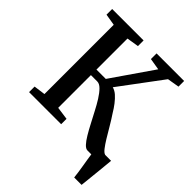

<svg xmlns="http://www.w3.org/2000/svg" viewBox="-250 -889 1214 1214"><g transform="rotate(45 357.0 -281.5)"><path d="M623.5 180Q621.5 161 618 136.5Q614.5 112 610.2 86.5Q606 61 602.2 38.2Q598.5 15.5 596.5 -0.5L556 -59.5H714Q712 -41 709.8 -16.8Q707.5 7.5 704.8 34.5Q702 61.5 699.2 88.2Q696.5 115 694 138.8Q691.5 162.5 689.5 180ZM40 0V-49.5L117.5 -60V-679.5L40 -692.5V-743H321V-692.5L240.5 -679.5V-402H324L515.5 -679.5L437 -692.5V-743H683.5V-692.5L603.5 -679L392.5 -396Q415 -390 434.5 -372.8Q454 -355.5 472.8 -331.2Q491.5 -307 509 -277.5Q532.5 -242.5 554 -205.5Q575.5 -168.5 595 -136.8Q614.5 -105 630.8 -84.2Q647 -63.5 660 -60L699.5 -49V0H562.5Q547 0 530 -18.2Q513 -36.5 494.8 -67Q476.5 -97.5 457.5 -134.2Q438.5 -171 419 -207.5Q399.5 -245.5 378.8 -278.5Q358 -311.5 337.5 -332Q317 -352.5 297.5 -352.5H240.5V-60L327 -48V0Z"/></g></svg>

Font: Merriweather 36pt SemiBold
Style: Regular
Weight: 600
Version: Version 2.100